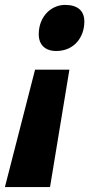

<svg xmlns="http://www.w3.org/2000/svg" viewBox="-78 -583 364 783"><path d="M151 -375C226 -375 266 -433 266 -495C266 -540 238 -563 187 -563C131 -563 80 -516 80 -443C80 -400 107 -375 151 -375ZM-58 180H126L205 -299H65Z"/></svg>

Font: Noto Sans UI Condensed Black
Style: Italic
Weight: 900
Width: 3
Italic angle: -192°
Designer: Monotype Design Team
Foundry: Monotype Imaging Inc.
Version: Version 1.901